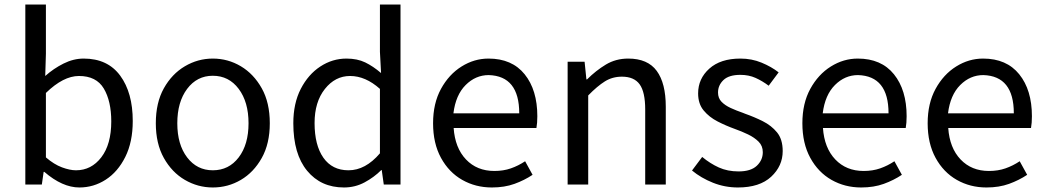

<svg xmlns="http://www.w3.org/2000/svg" viewBox="-20 -816 4625 849"><path d="M331 13Q256 13 176 -56H173L165 0H92V-796H183V-578L180 -480Q217 -513 261 -535Q305 -557 350 -557Q456 -557 511.5 -481.5Q567 -406 567 -281Q567 -188 534 -122Q501 -56 447.5 -21.5Q394 13 331 13ZM316 -63Q384 -63 428 -120.5Q472 -178 472 -279Q472 -369 439 -424.5Q406 -480 329 -480Q260 -480 183 -405V-120Q219 -89 254 -76Q289 -63 316 -63Z M921 13Q855 13 797.5 -20.5Q740 -54 704.5 -117.5Q669 -181 669 -271Q669 -362 704.5 -425.5Q740 -489 797.5 -523Q855 -557 921 -557Q988 -557 1045 -523Q1102 -489 1137.5 -425.5Q1173 -362 1173 -271Q1173 -181 1137.5 -117.5Q1102 -54 1045 -20.5Q988 13 921 13ZM921 -63Q992 -63 1035.5 -120Q1079 -177 1079 -271Q1079 -365 1035.5 -423Q992 -481 921 -481Q851 -481 807.5 -423Q764 -365 764 -271Q764 -177 807.5 -120Q851 -63 921 -63Z M1501 13Q1399 13 1338 -61Q1277 -135 1277 -271Q1277 -359 1310 -423Q1343 -487 1396.5 -522Q1450 -557 1512 -557Q1560 -557 1595 -540Q1630 -523 1665 -493L1660 -587V-796H1751V0H1677L1668 -64H1666Q1634 -32 1592 -9.5Q1550 13 1501 13ZM1521 -63Q1596 -63 1660 -138V-423Q1596 -480 1528 -480Q1462 -480 1416.5 -422.5Q1371 -365 1371 -272Q1371 -174 1410 -118.5Q1449 -63 1521 -63Z M2155 13Q2083 13 2024 -20.5Q1965 -54 1930 -118Q1895 -182 1895 -271Q1895 -359 1930 -423Q1965 -487 2021 -522Q2077 -557 2140 -557Q2244 -557 2300 -487.5Q2356 -418 2356 -302Q2356 -272 2352 -250H1986Q1992 -162 2040.5 -111Q2089 -60 2166 -60Q2206 -60 2239 -71.5Q2272 -83 2302 -103L2335 -43Q2299 -19 2255 -3Q2211 13 2155 13ZM1985 -315H2276Q2276 -480 2141 -484Q2083 -484 2039 -440Q1995 -396 1985 -315Z M2490 0V-543H2565L2573 -465H2576Q2615 -504 2659 -530.5Q2703 -557 2758 -557Q2844 -557 2884 -502.5Q2924 -448 2924 -344V0H2833V-332Q2833 -409 2808.5 -443Q2784 -477 2730 -477Q2688 -477 2654.5 -456Q2621 -435 2581 -394V0Z M3243 13Q3185 13 3132.5 -8Q3080 -29 3040 -62L3085 -122Q3120 -93 3158.5 -75.5Q3197 -58 3246 -58Q3300 -58 3326.5 -83Q3353 -108 3353 -143Q3353 -171 3334.5 -189.5Q3316 -208 3288 -221.5Q3260 -235 3229 -246Q3190 -260 3153 -279Q3116 -298 3091.5 -327.5Q3067 -357 3067 -403Q3067 -468 3116.5 -512.5Q3166 -557 3254 -557Q3304 -557 3347.5 -539Q3391 -521 3423 -496L3379 -437Q3351 -458 3321 -471.5Q3291 -485 3254 -485Q3203 -485 3179 -462Q3155 -439 3155 -407Q3155 -382 3170.5 -366Q3186 -350 3211 -338.5Q3236 -327 3265 -317Q3270 -315 3275 -313Q3315 -299 3353 -280Q3391 -261 3416 -230.5Q3441 -200 3441 -148Q3441 -82 3390 -34.5Q3339 13 3243 13Z M3788 13Q3716 13 3657 -20.5Q3598 -54 3563 -118Q3528 -182 3528 -271Q3528 -359 3563 -423Q3598 -487 3654 -522Q3710 -557 3773 -557Q3877 -557 3933 -487.5Q3989 -418 3989 -302Q3989 -272 3985 -250H3619Q3625 -162 3673.5 -111Q3722 -60 3799 -60Q3839 -60 3872 -71.5Q3905 -83 3935 -103L3968 -43Q3932 -19 3888 -3Q3844 13 3788 13ZM3618 -315H3909Q3909 -480 3774 -484Q3716 -484 3672 -440Q3628 -396 3618 -315Z M4342 13Q4270 13 4211 -20.5Q4152 -54 4117 -118Q4082 -182 4082 -271Q4082 -359 4117 -423Q4152 -487 4208 -522Q4264 -557 4327 -557Q4431 -557 4487 -487.5Q4543 -418 4543 -302Q4543 -272 4539 -250H4173Q4179 -162 4227.5 -111Q4276 -60 4353 -60Q4393 -60 4426 -71.5Q4459 -83 4489 -103L4522 -43Q4486 -19 4442 -3Q4398 13 4342 13ZM4172 -315H4463Q4463 -480 4328 -484Q4270 -484 4226 -440Q4182 -396 4172 -315Z"/></svg>

Font: Noto Sans CJK KR Regular (TTF)
Style: Regular
Weight: 400
Designer: Ryoko NISHIZUKA 西塚涼子 (kana & ideographs); Paul D. Hunt (Latin, Greek & Cyrillic); Wenlong ZHANG 张文龙 (bopomofo); Sandoll 
Foundry: Adobe Systems Incorporated
Version: Version 1.004;PS 1.004;hotconv 1.0.82;makeotf.lib2.5.63406